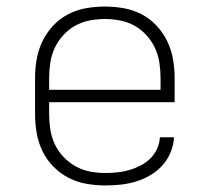

<svg xmlns="http://www.w3.org/2000/svg" viewBox="-20 -558 640 586"><path d="M302 8Q273 8 244 3Q215 -2 189 -15.5Q163 -29 142.5 -50Q122 -71 109.5 -97Q97 -123 92 -152Q87 -181 87 -210V-320Q87 -349 92 -377.5Q97 -406 109.5 -432Q122 -458 142 -479.5Q162 -501 188 -514.5Q214 -528 242.5 -533Q271 -538 300 -538Q329 -538 357.5 -533Q386 -528 412 -514.5Q438 -501 458 -479.5Q478 -458 490.5 -432Q503 -406 508 -377.5Q513 -349 513 -320V-246H130V-210Q130 -186 133.5 -163Q137 -140 147 -118.5Q157 -97 173.5 -79.5Q190 -62 210.5 -50.5Q231 -39 254.5 -34.5Q278 -30 302 -30Q320 -30 338.5 -32Q357 -34 374.5 -39Q392 -44 408.5 -52.5Q425 -61 438 -73.5Q451 -86 459 -103Q467 -120 468 -139H511Q510 -115 500.5 -92.5Q491 -70 475 -52.5Q459 -35 438.5 -23Q418 -11 395 -4Q372 3 348.5 5.5Q325 8 302 8ZM130 -284H470V-320Q470 -343 466.5 -366.5Q463 -390 453 -411.5Q443 -433 427 -450.5Q411 -468 390.5 -479.5Q370 -491 346.5 -495.5Q323 -500 300 -500Q277 -500 253.5 -495.5Q230 -491 209.5 -479.5Q189 -468 173 -450.5Q157 -433 147 -411.5Q137 -390 133.5 -366.5Q130 -343 130 -320Z"/></svg>

Font: Iosevka Curly XLtEx
Style: Regular
Weight: 200
Width: 7
Monospace: yes
Designer: Belleve Invis
Foundry: Belleve Invis
Version: Version 11.1.0; ttfautohint (v1.8.3)